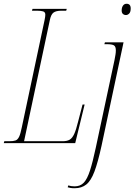

<svg xmlns="http://www.w3.org/2000/svg" viewBox="-38 -761 715 1021"><path d="M-18 0 -15 -10H11Q33 -10 44.5 -14Q56 -18 63.5 -33.5Q71 -49 78 -84L199 -654Q201 -663 202 -671Q203 -679 203 -683Q203 -697 191 -700.5Q179 -704 160 -704H132L135 -714H317L314 -704H288Q260 -704 246.5 -694Q233 -684 227 -654L90 -10H295Q319 -10 333 -18.5Q347 -27 357 -49.5Q367 -72 377 -113L401 -205H412L362 0ZM632 -681Q622 -681 615.5 -687Q609 -693 609 -705Q609 -721 616 -731Q623 -741 635 -741Q657 -741 657 -716Q657 -697 649 -689Q641 -681 632 -681ZM359 240Q346 240 337.5 238.5Q329 237 322 235L325 225Q340 230 359 230Q389 230 407.5 210.5Q426 191 440.5 146Q455 101 471 26L571 -442Q574 -458 576 -470Q578 -482 578 -493Q578 -514 567.5 -520Q557 -526 531 -526H517L520 -536H619L502 14Q483 101 464.5 150.5Q446 200 421 220Q396 240 359 240Z"/></svg>

Font: Noto Serif Display ExtraCondensed Thin
Style: Italic
Weight: 100
Width: 2
Italic angle: -12°
Designer: Monotype Design Team
Foundry: Monotype Imaging Inc.
Version: Version 2.009